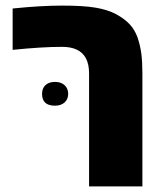

<svg xmlns="http://www.w3.org/2000/svg" viewBox="-20 -662 590 682"><path d="M296.4 0V-401.4Q296.4 -465.3 252.4 -485.8Q231.4 -495.6 200.7 -495.6Q164.6 -495.6 120.6 -492.9Q76.7 -490.2 24.9 -484.9V-631.8Q124.5 -642.1 200.7 -642.1Q276.4 -642.1 319.6 -634.8Q362.8 -627.4 392.1 -611.8Q420.9 -596.2 439.7 -576.7Q458.5 -557.1 468.8 -528.3Q478.5 -499 482.2 -470Q485.8 -440.9 485.8 -401.4V0ZM174.8 -286.6Q129.4 -286.6 129.4 -328.6Q129.4 -348.6 141.8 -359.9Q154.3 -371.1 175.3 -371.1Q196.8 -371.1 209.5 -359.4Q222.2 -347.7 222.2 -328.6Q222.2 -309.6 209.5 -298.1Q196.8 -286.6 174.8 -286.6Z"/></svg>

Font: Open Sans ExtraBold
Style: Regular
Weight: 800
Designer: Monotype Design Team
Foundry: Monotype Imaging Inc.
Version: Version 3.003; ttfautohint (v1.8.4)